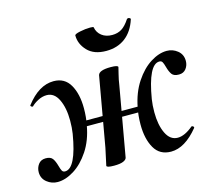

<svg xmlns="http://www.w3.org/2000/svg" viewBox="-98 -683 892 803"><g transform="rotate(-15 348.5 -281.5)"><path d="M-9 -47Q-9 -66 2 -81Q13 -96 34 -96Q55 -96 63.5 -84.5Q72 -73 78 -51Q82 -36 86 -29Q90 -22 99 -22Q146 -22 170 -166Q174 -191 174 -222Q174 -277 156.5 -313.5Q139 -350 106 -350Q87 -350 68 -340Q49 -330 39 -319H37Q34 -319 31 -322Q28 -325 30 -327Q85 -399 149 -399Q197 -399 220 -359Q243 -319 243 -257Q243 -218 236 -184Q225 -122 195.5 -77.5Q166 -33 129 -10Q92 13 58 13Q32 13 11.5 -3.5Q-9 -20 -9 -47ZM271 0Q272 -7 277.5 -30Q283 -53 287 -74L340 -374Q345 -394 395 -394Q427 -394 427 -386Q426 -381 420 -357.5Q414 -334 411 -312L358 -12Q356 -3 342.5 2.5Q329 8 303 8Q271 8 271 0ZM196 -205H509L505 -181H193ZM454 -129Q454 -168 461 -202Q473 -264 502.5 -308.5Q532 -353 568.5 -376Q605 -399 639 -399Q665 -399 685.5 -382.5Q706 -366 706 -338Q706 -319 695 -304.5Q684 -290 664 -290Q642 -290 633.5 -301.5Q625 -313 619 -335Q615 -350 611 -357Q607 -364 598 -364Q551 -364 527 -220Q523 -195 523 -164Q523 -109 540.5 -72.5Q558 -36 591 -36Q621 -36 658 -67H660Q663 -67 666 -64Q669 -61 667 -58Q609 13 549 13Q500 13 477 -27Q454 -67 454 -129ZM287 -560Q287 -566 311 -571Q335 -576 355 -576Q370 -576 370 -573Q374 -550 392 -536Q410 -522 437 -522Q461 -522 478.5 -533Q496 -544 513 -570Q516 -573 519 -573Q523 -573 526.5 -570.5Q530 -568 529 -566Q513 -516 479 -490Q445 -464 396 -464Q343 -464 315 -493.5Q287 -523 287 -560Z"/></g></svg>

Font: Cormorant Garamond
Style: Bold Italic
Weight: 700
Italic angle: -10°
Designer: Christian Thalmann (Catharsis Fonts)
Foundry: Catharsis Fonts
Version: Version 4.000